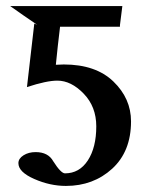

<svg xmlns="http://www.w3.org/2000/svg" viewBox="-20 -594 493 626"><path d="M293.9 -182.1Q293.9 -246.1 252.9 -288.6Q211.9 -331.1 167 -331.1Q131.8 -331.1 67.9 -310.1L91.8 -517.1L101.1 -513.2Q87.9 -522 56.9 -543.5Q25.9 -564.9 13.2 -574.2H378.9L371.1 -512.2V-506.8H175.8Q172.9 -484.9 168.5 -444.3Q164.1 -403.8 162.1 -382.8Q166 -382.8 175 -383.3Q184.1 -383.8 188 -383.8Q292 -383.8 349.6 -328.4Q407.2 -272.9 407.2 -198.2Q407.2 -100.1 345.7 -43.9Q284.2 12.2 194.8 12.2Q143.1 12.2 91.6 -10.5Q40 -33.2 40 -62Q40 -77.1 56.6 -87.6Q73.2 -98.1 96.2 -98.1Q137.2 -98.1 153.8 -67.9Q178.7 -28.8 191.9 -28.8Q238.8 -28.8 266.4 -71Q293.9 -113.3 293.9 -182.1Z"/></svg>

Font: Linux Libertine
Style: Semibold
Weight: 600
Designer: Philipp H. Poll
Foundry: Philipp H. Poll
Version: Version 5.1.2 ; ttfautohint (v0.9)